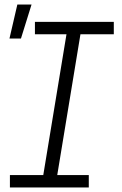

<svg xmlns="http://www.w3.org/2000/svg" viewBox="-20 -832 540 852"><path d="M374 0H24V-55H172L275 -680H135V-735H485V-680H337L234 -55H374ZM22 -661 57 -812H120L73 -661Z"/></svg>

Font: Iosevka Term Curly Lt Obl
Style: Regular
Weight: 300
Italic angle: -9°
Designer: Belleve Invis
Foundry: Belleve Invis
Version: Version 32.3.0